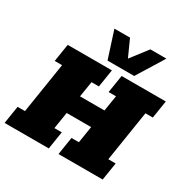

<svg xmlns="http://www.w3.org/2000/svg" viewBox="-179 -966 1113 1129"><g transform="rotate(30 377.0 -401.5)"><path d="M-2 0 17 -120H67L121 -463H71L90 -583H390L371 -463H321L304 -357H470L487 -463H437L456 -583H756L737 -463H687L633 -120H683L664 0H364L383 -120H433L451 -233H285L267 -120H317L298 0ZM339 -620 280 -803H386L437 -690L524 -803H633L520 -620Z"/></g></svg>

Font: Rokkitt SemiBold Black
Style: Italic
Weight: 900
Italic angle: -9°
Version: Version 3.103